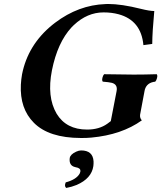

<svg xmlns="http://www.w3.org/2000/svg" viewBox="-20 -678 804 957"><path d="M518.1 -658.2Q585.9 -658.2 682.6 -633.8Q726.1 -623 749 -623Q739.3 -520 738.8 -459L694.8 -453.1Q683.6 -576.2 571.3 -606.9Q537.1 -616.2 496.1 -616.2Q415 -616.2 347.7 -552.7Q341.8 -546.9 336.9 -542Q266.6 -466.3 238.8 -327.1Q212.9 -195.3 262.2 -111.3Q310.1 -32.2 414.1 -32.2Q474.1 -32.2 514.6 -61Q523.4 -67.4 532.2 -74.2L561 -223.1Q567.9 -256.8 537.6 -265.1Q523.4 -268.6 492.2 -271Q485.4 -279.3 494.1 -300.8Q496.6 -305.7 499 -308.1Q588.9 -306.2 646 -306.2Q703.1 -306.2 761.2 -308.1Q768.1 -299.8 758.8 -278.3Q756.3 -273.4 753.9 -271Q712.4 -266.6 702.1 -231.9Q700.7 -227.1 700.2 -223.1L678.2 -106Q676.3 -89.4 687 -78.1Q586.9 -6.3 435.5 7.8Q408.7 10.3 382.8 9.8Q223.6 9.3 148.9 -65.9Q78.1 -136.7 84 -256.3Q85.4 -282.2 89.8 -307.1Q118.7 -454.6 241.2 -554.2Q248.5 -560.1 254.9 -564.9Q371.1 -652.8 505.4 -657.7Q512.2 -658.2 518.1 -658.2ZM384.3 71.8Q442.9 71.8 446.3 126Q446.8 137.7 445.3 149.9Q436.5 211.4 362.3 243.7Q337.4 253.9 310.1 258.8Q299.3 250 307.6 231Q360.4 216.8 377 187.5Q379.4 182.1 380.4 178.2Q381.3 172.4 379.9 168.2Q378.4 164.1 374.3 161.6Q370.1 159.2 367.9 158.2Q365.7 157.2 360.1 156.2Q354.5 155.3 354.5 154.8Q322.8 147.5 327.6 109.9Q330.1 91.8 359.4 78.1Q373 71.8 384.3 71.8Z"/></svg>

Font: Linux Libertine Capitals O
Style: Bold Italic Samll Caps
Weight: 400
Italic angle: -12°
Designer: Philipp H. Poll
Foundry: Philipp H. Poll
Version: Version 5.0.4